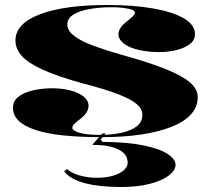

<svg xmlns="http://www.w3.org/2000/svg" viewBox="-20 -535 849 770"><path d="M389 15Q300 15 233.5 8Q167 1 122 -14Q77 -29 54.5 -51Q32 -73 32 -103Q32 -131 55 -148Q78 -165 114 -173Q150 -181 188 -181Q229 -181 262 -172.5Q295 -164 315 -148Q335 -132 335 -111Q335 -97 328 -85.5Q321 -74 306 -61Q287 -47 278.5 -38.5Q270 -30 270 -22Q270 -16 281 -9.5Q292 -3 316.5 1.5Q341 6 383 6Q429 6 467.5 -2.5Q506 -11 528.5 -28.5Q551 -46 551 -75Q551 -98 528.5 -117.5Q506 -137 454.5 -157Q403 -177 314 -200Q212 -228 152.5 -255Q93 -282 67.5 -310.5Q42 -339 42 -373Q42 -440 139.5 -477.5Q237 -515 411 -515Q516 -515 595 -501Q674 -487 718 -461Q762 -435 762 -398Q762 -374 741 -358Q720 -342 687 -334Q654 -326 617 -326Q587 -326 558.5 -330.5Q530 -335 506.5 -344Q483 -353 469 -367Q455 -381 455 -398Q455 -424 491 -451Q508 -464 514.5 -471.5Q521 -479 521 -484Q521 -489 515 -493Q509 -497 497 -499.5Q485 -502 468 -504Q451 -506 429 -506Q378 -506 337.5 -498.5Q297 -491 273.5 -476Q250 -461 250 -437Q250 -412 277.5 -391Q305 -370 353.5 -352Q402 -334 465 -316Q578 -285 645.5 -257.5Q713 -230 743 -203.5Q773 -177 773 -146Q773 -106 745.5 -76Q718 -46 667 -26Q616 -6 545.5 4.5Q475 15 389 15ZM465 215Q381 215 322 200Q263 185 237 152L249 143Q266 159 299 168.5Q332 178 369 178Q403 178 430.5 170.5Q458 163 475 149Q492 135 492 117Q492 104 486 92Q480 80 464 69.5Q448 59 420.5 52.5Q393 46 350 46L391 0H404L383 25L392 34Q493 35 557.5 48.5Q622 62 653 83Q684 104 684 126Q684 148 657.5 168.5Q631 189 582 202Q533 215 465 215Z"/></svg>

Font: Kalnia SemiExpanded SemiBold
Style: Regular
Weight: 600
Width: 6
Designer: Frida Medrano
Foundry: Frida Medrano
Version: Version 1.105